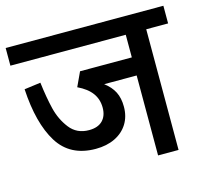

<svg xmlns="http://www.w3.org/2000/svg" viewBox="-102 -730 897 836"><g transform="rotate(-15 346.5 -312.0)"><path d="M702.1 -543.9H603.5V0H511.2V-360.4H364.7Q394.5 -337.9 408.4 -310.3Q422.4 -282.7 422.4 -243.7Q422.4 -199.7 401.9 -166.7Q381.3 -133.8 344 -115.7Q306.6 -97.7 257.3 -97.7Q142.1 -97.7 87.6 -185.5Q33.2 -273.4 24.4 -428.7L98.1 -438.5Q106.4 -370.1 119.1 -317.9Q131.8 -265.6 163.3 -224.9Q194.8 -184.1 250 -184.1Q290 -184.1 311 -205.3Q332 -226.6 332 -263.7Q332 -301.3 311.5 -329.3Q291 -357.4 248 -377.9L277.8 -441.9H511.2V-543.9H-8.8V-623.5H702.1Z"/></g></svg>

Font: Varta SemiBold
Style: Regular
Weight: 600
Designer: Joana Correia, Viktoriya Grabowska, Eben Sorkin
Foundry: Sorkin Type
Version: Version 1.003; ttfautohint (v1.3) -l 8 -r 24 -G 200 -x 12 -H